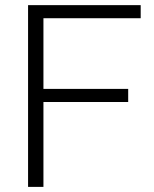

<svg xmlns="http://www.w3.org/2000/svg" viewBox="-20 -731 602 751"><path d="M481.4 -332H149.9V0H89.8V-710.9H530.3V-659.7H149.9V-383.3H481.4Z"/></svg>

Font: Vazir Thin UI
Style: Thin-UI
Weight: 100
Designer: Saber Rastikerdar
Foundry: Saber Rastikerdar
Version: Version 30.0.0